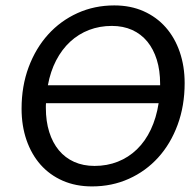

<svg xmlns="http://www.w3.org/2000/svg" viewBox="-20 -668 694 695"><path d="M648.4 -367.2Q648.4 -285.2 623 -216.3Q597.7 -147.5 552.7 -97.9Q507.8 -48.3 446.5 -20.8Q385.3 6.8 313 6.8Q254.4 6.8 207 -13.9Q159.7 -34.7 126.7 -72Q93.8 -109.4 75.9 -161.1Q58.1 -212.9 58.1 -274.4Q58.1 -356.4 83.7 -425Q109.4 -493.7 154.3 -543.2Q199.2 -592.8 260.5 -620.6Q321.8 -648.4 393.6 -648.4Q452.6 -648.4 499.8 -627.4Q546.9 -606.4 579.8 -569.1Q612.8 -531.7 630.6 -480Q648.4 -428.2 648.4 -367.2ZM322.3 -67.4Q367.7 -67.4 406.5 -82.8Q445.3 -98.1 475.6 -127.4Q505.9 -156.7 525.9 -199Q545.9 -241.2 554.2 -294.4H146.5Q146 -290 146 -285.9Q146 -281.7 146 -277.3Q146 -229 158.2 -190.2Q170.4 -151.4 193.1 -124Q215.8 -96.7 248.5 -82Q281.2 -67.4 322.3 -67.4ZM559.6 -364.7Q559.6 -413.1 547.6 -451.7Q535.6 -490.2 513.2 -517.6Q490.7 -544.9 458.3 -559.6Q425.8 -574.2 384.8 -574.2Q340.8 -574.2 302.5 -559.6Q264.2 -544.9 234.1 -517.1Q204.1 -489.3 183.3 -449.5Q162.6 -409.7 153.3 -359.4H559.6Z"/></svg>

Font: Carlito
Style: Italic
Weight: 400
Italic angle: -7°
Designer: Lukasz Dziedzic
Foundry: tyPoland Lukasz Dziedzic
Version: Version 1.104